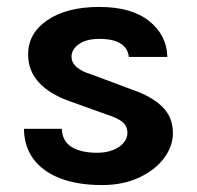

<svg xmlns="http://www.w3.org/2000/svg" viewBox="-20 -519 568 553"><path d="M274 14Q204 14 153.8 -5.2Q103.5 -24.5 76.5 -60.8Q49.5 -97 49 -148H158Q159.5 -112 186.5 -95.5Q213.5 -79 260 -79Q285.5 -79 305.2 -86.8Q325 -94.5 336 -107.5Q347 -120.5 347 -136Q347 -156.5 332 -168.2Q317 -180 285 -190L179 -228Q122 -248.5 91.5 -282Q61 -315.5 61 -362Q61 -423.5 116.8 -461.2Q172.5 -499 266 -499Q359 -499 409.8 -458.2Q460.5 -417.5 462 -355H351Q349 -379 328.2 -393Q307.5 -407 266 -407Q228.5 -407 207.2 -391.8Q186 -376.5 186 -356Q186 -321.5 245 -304L360 -261Q416 -242 447 -212Q478 -182 478 -136Q478 -97.5 452.2 -63.2Q426.5 -29 380.5 -7.5Q334.5 14 274 14Z"/></svg>

Font: Karla ExtraLight
Style: Bold
Weight: 700
Version: Version 2.001